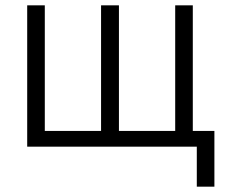

<svg xmlns="http://www.w3.org/2000/svg" viewBox="-20 -550 885 720"><path d="M718 150V0H82V-530H148V-59H359V-530H426V-59H637V-530H703V-59H784V150Z"/></svg>

Font: Geist Light
Style: Regular
Weight: 400
Designer: Basement.studio, Andrés Briganti, Mateo Zaragoza
Foundry: Basement.studio, Vercel, Andrés Briganti, Guido Ferreyra, Mateo Zaragoza
Version: Version 1.401